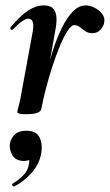

<svg xmlns="http://www.w3.org/2000/svg" viewBox="-20 -415 407 711"><path d="M133 -12 123 -13Q133 -66 146 -120.5Q159 -175 174.5 -224Q190 -273 209 -311.5Q228 -350 250 -372.5Q272 -395 297 -395Q313 -395 330 -386.5Q347 -378 358 -364Q369 -350 366 -333Q365 -320 353 -306Q341 -292 322 -292Q307 -292 296 -299.5Q285 -307 275.5 -314.5Q266 -322 255 -322Q244 -322 230 -300.5Q216 -279 201.5 -244Q187 -209 173.5 -167.5Q160 -126 149.5 -85Q139 -44 133 -12ZM77 8Q58 8 51 5.5Q44 3 44 0Q44 -4 50 -26Q56 -48 60 -74L101 -297Q104 -314 103 -324.5Q102 -335 97.5 -340.5Q93 -346 85 -346Q76 -346 61.5 -336Q47 -326 28 -306Q24 -302 20 -306.5Q16 -311 20 -315Q56 -358 85 -376.5Q114 -395 142 -395Q164 -395 175 -385Q186 -375 188.5 -356Q191 -337 186 -309L133 -12Q130 8 77 8ZM34 275Q30 277 26.5 272.5Q23 268 27 265Q50 251 66 234.5Q82 218 86 198Q91 177 85.5 167Q80 157 72 156L105 137Q106 159 97.5 170Q89 181 69 181Q38 181 25.5 159Q13 137 17 115Q21 96 35.5 82.5Q50 69 77 69Q115 69 127 95Q139 121 132 156Q125 193 98 224Q71 255 34 275Z"/></svg>

Font: Cormorant Garamond Light
Style: Italic
Weight: 300
Italic angle: -10°
Designer: Christian Thalmann (Catharsis Fonts)
Foundry: Catharsis Fonts
Version: Version 4.001